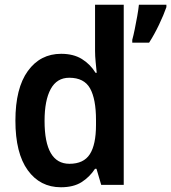

<svg xmlns="http://www.w3.org/2000/svg" viewBox="-20 -780 722 810"><path d="M682 -750Q671 -718 651 -676Q631 -634 609 -600H538V-612Q543 -630 548.5 -657Q554 -684 559 -712Q564 -740 566 -760H682ZM237 10Q149 10 97 -62Q45 -134 45 -271Q45 -408 97.5 -480.5Q150 -553 238 -553Q290 -553 325.5 -531Q361 -509 383 -473H388Q386 -493 383.5 -518.5Q381 -544 381 -566V-760H502V0H407L387 -68H381Q358 -33 324 -11.5Q290 10 237 10ZM273 -89Q333 -89 359 -129.5Q385 -170 385 -253V-274Q385 -362 360 -407Q335 -452 272 -452Q220 -452 194 -404.5Q168 -357 168 -270Q168 -89 273 -89Z"/></svg>

Font: Noto Sans SemiCondensed SemiBold
Style: Regular
Weight: 600
Width: 4
Designer: Monotype Design Team
Foundry: Monotype Imaging Inc.
Version: Version 2.013; ttfautohint (v1.8.4.7-5d5b)